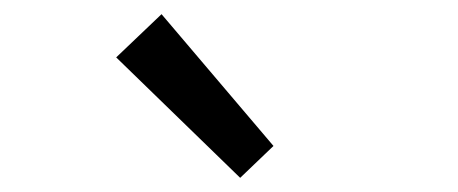

<svg xmlns="http://www.w3.org/2000/svg" viewBox="-20 -892 646 271"><path d="M144 -811 208 -872 366 -686 319 -641Z"/></svg>

Font: Noto Sans Tobesmart edit
Style: Regular
Weight: 400
Designer: Ryoko NISHIZUKA  (kana & ideographs); Paul D. Hunt (Latin, Greek & Cyrillic); Wenlong ZHANG  (bopomofo); Sandoll Communi
Foundry: Adobe Systems Incorporated
Version: Version 1.005 Oct 7, 2021